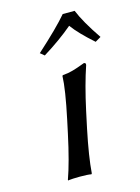

<svg xmlns="http://www.w3.org/2000/svg" viewBox="-103 -713 567 776"><g transform="rotate(-15 180.5 -325.0)"><path d="M144 -234.9Q169.9 -356.9 171.4 -411.1L173.8 -414.1Q185.5 -415 196 -416.7Q206.5 -418.5 217.3 -421.6Q228 -424.8 234.1 -426.8Q240.2 -428.7 252 -433.1L268.1 -439Q277.3 -439 275.4 -429.2Q250 -354.5 227.5 -251L212.4 -180.2Q189 -68.4 184.1 0L181.6 2.9Q168 0 133.8 0Q118.2 0 106 0.7Q93.8 1.5 88.9 2L84.5 2.9L84 0Q107.9 -66.4 132.3 -180.2ZM287.1 -652.8Q308.1 -601.1 360.8 -523.9L336.9 -509.8Q278.3 -561.5 250 -600.1Q195.8 -554.2 124 -509.8L106.9 -523.9Q197.8 -606 237.3 -652.8Z"/></g></svg>

Font: Linux Biolinum G
Style: Italic
Weight: 400
Italic angle: -12°
Designer: Philipp H. Poll
Foundry: Philipp H. Poll
Version: Version 0.5.1